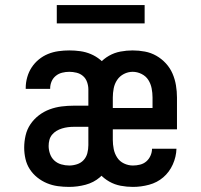

<svg xmlns="http://www.w3.org/2000/svg" viewBox="-20 -726 790 754"><path d="M251 8Q229 8 207 5Q185 2 164.5 -6.5Q144 -15 126.5 -29Q109 -43 97 -61.5Q85 -80 80 -102Q75 -124 75 -146Q75 -170 80.5 -194Q86 -218 99.5 -238Q113 -258 132.5 -273Q152 -288 175 -296.5Q198 -305 222 -308Q246 -311 270 -311H327V-375Q327 -389 322 -403.5Q317 -418 306 -427.5Q295 -437 280.5 -440.5Q266 -444 252 -444Q238 -444 224 -440.5Q210 -437 199 -428Q188 -419 182.5 -406Q177 -393 177 -379V-377H81V-381Q81 -402 87 -423Q93 -444 104.5 -461.5Q116 -479 132.5 -492.5Q149 -506 168.5 -514Q188 -522 209.5 -525Q231 -528 252 -528Q274 -528 295.5 -525Q317 -522 337 -513.5Q357 -505 374 -491Q391 -477 402.5 -458.5Q414 -440 418.5 -418.5Q423 -397 423 -375V-145Q422 -113 409.5 -82Q397 -51 372.5 -30Q348 -9 316 -0.5Q284 8 251 8ZM252 -76Q267 -76 282.5 -81Q298 -86 308.5 -97.5Q319 -109 323 -124.5Q327 -140 327 -156V-228H270Q258 -228 246.5 -226.5Q235 -225 223.5 -221.5Q212 -218 202 -212Q192 -206 184.5 -197Q177 -188 174 -176.5Q171 -165 171 -153Q171 -137 176.5 -121.5Q182 -106 193.5 -95.5Q205 -85 220.5 -80.5Q236 -76 252 -76ZM502 8Q478 8 454 3.5Q430 -1 409 -13Q388 -25 371.5 -43Q355 -61 345 -83Q335 -105 331 -129Q327 -153 327 -177V-343Q327 -367 331 -391Q335 -415 345 -437Q355 -459 371 -477Q387 -495 408 -507Q429 -519 453 -523.5Q477 -528 501 -528Q525 -528 549 -523.5Q573 -519 594 -507Q615 -495 631.5 -477Q648 -459 657.5 -437Q667 -415 671 -391Q675 -367 675 -343V-218H423V-177Q423 -159 426.5 -141Q430 -123 440 -107.5Q450 -92 467 -84Q484 -76 502 -76Q516 -76 530 -79.5Q544 -83 554.5 -92Q565 -101 571 -114.5Q577 -128 577 -142H673Q672 -110 658.5 -80Q645 -50 621 -29.5Q597 -9 565.5 -0.5Q534 8 502 8ZM579 -302V-343Q579 -361 575.5 -379Q572 -397 562.5 -412Q553 -427 536 -435.5Q519 -444 501 -444Q483 -444 466.5 -435.5Q450 -427 440 -412Q430 -397 426.5 -379Q423 -361 423 -343V-302ZM203 -634V-706H548V-634Z"/></svg>

Font: Iosevka Aile Medium
Style: Regular
Weight: 500
Designer: Belleve Invis
Foundry: Belleve Invis
Version: Version 27.3.5; ttfautohint (v1.8.4)